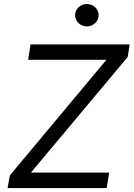

<svg xmlns="http://www.w3.org/2000/svg" viewBox="-20 -952 676 972"><path d="M18.5 0H519.9L532.7 -78.1H136.4L626.4 -663.4L636.4 -727.3H134.9L122.2 -649.1H518.5L29.8 -63.9ZM360.1 -875C360.1 -843.8 387.1 -818.2 419.7 -818.2C452.4 -818.2 479.4 -843.8 479.4 -875C479.4 -906.2 452.4 -931.8 419.7 -931.8C387.1 -931.8 360.1 -906.2 360.1 -875Z"/></svg>

Font: Margiela Sans
Style: Italic
Weight: 400
Italic angle: -9.39999°
Designer: Stefan Endress, Andreas Faust
Version: Version 1.100;FEAKit 1.0